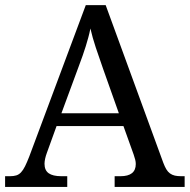

<svg xmlns="http://www.w3.org/2000/svg" viewBox="-20 -734 745 754"><path d="M202.1 -238.8 164.1 -133.8Q159.7 -122.1 157.2 -110.6Q154.8 -99.1 154.8 -90.8Q154.8 -65.4 171.1 -53.7Q187.5 -42 221.2 -42H244.1V0H0V-42H19Q33.7 -42 43.9 -45.2Q54.2 -48.3 62.5 -57.1Q70.8 -65.9 78.4 -81.1Q85.9 -96.2 95.2 -120.1L316.9 -713.9H395L621.1 -95.2Q627 -79.6 633.1 -69.3Q639.2 -59.1 647.5 -53Q655.8 -46.9 666.5 -44.4Q677.2 -42 691.9 -42H705.1V0H430.2V-42H453.1Q513.2 -42 513.2 -89.8Q513.2 -98.1 511 -106.9Q508.8 -115.7 504.9 -127L464.8 -238.8ZM384.8 -463.9Q369.1 -508.3 356.2 -547.1Q343.3 -585.9 335 -622.1Q331.5 -604 326.9 -587.2Q322.3 -570.3 316.9 -552.7Q311.5 -535.2 304.7 -515.9Q297.9 -496.6 289.1 -473.1L221.2 -289.1H446.8Z"/></svg>

Font: Droid Serif
Style: Regular
Weight: 400
Version: Version 1.00 build 112